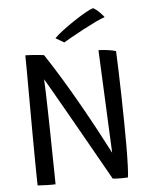

<svg xmlns="http://www.w3.org/2000/svg" viewBox="-57 -884 755 935"><g transform="rotate(-5 320.5 -416.5)"><path d="M176.5 2.5Q157 3.5 130 2.5Q103 1.5 89 0.5Q88.5 -9.5 88 -46Q87.5 -82.5 87 -135.8Q86.5 -189 86.2 -250Q86 -311 85.8 -371Q85.5 -431 85.5 -480Q85.5 -529 85.2 -571.2Q85 -613.5 84.5 -636Q93.5 -636 111.2 -635Q129 -634 147.2 -632.2Q165.5 -630.5 175.5 -629Q215 -569.5 255.5 -502.5Q296 -435.5 334.2 -367.8Q372.5 -300 405.8 -238Q439 -176 464.5 -126.5L441.5 -630Q462 -630 487.8 -626.2Q513.5 -622.5 526.5 -618Q528.5 -580 530.2 -522.5Q532 -465 533.5 -399.8Q535 -334.5 535.8 -271.8Q536.5 -209 536.5 -160Q536.5 -103.5 534.8 -57.5Q533 -11.5 530.5 0Q520.5 0.5 511.8 0.8Q503 1 494.5 1Q483.5 1 473.5 0.5Q463.5 0 456 -1Q448 -15 427.8 -51.2Q407.5 -87.5 379.2 -137.2Q351 -187 319.8 -242.2Q288.5 -297.5 258.5 -350.2Q228.5 -403 204 -445.5Q179.5 -488 165.5 -512Q166.5 -496.5 167.8 -457.5Q169 -418.5 170.2 -366Q171.5 -313.5 172.5 -256.5Q173.5 -199.5 174.2 -146.5Q175 -93.5 175.8 -53.8Q176.5 -14 176.5 2.5ZM433 -836Q450.5 -826.5 466 -810.2Q481.5 -794 485.5 -787.5Q469.5 -783 440 -768.8Q410.5 -754.5 377.2 -736.8Q344 -719 316.8 -703.8Q289.5 -688.5 279 -682L238 -706Q251 -720 277.5 -740.2Q304 -760.5 334.8 -781Q365.5 -801.5 392.2 -816.8Q419 -832 433 -836Z"/></g></svg>

Font: Grandstander Light
Style: Regular
Weight: 300
Designer: Tyler Finck
Foundry: Etcetera Type Co
Version: Version 1.200; ttfautohint (v1.8.3)